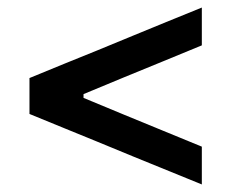

<svg xmlns="http://www.w3.org/2000/svg" viewBox="-20 -554 612 508"><path d="M514 -66Q416 -105.5 333.5 -139.5L236.5 -179.5Q197 -195.5 151.5 -214.2Q106 -233 58 -252.5V-347.5Q106 -367.5 151.8 -386Q197.5 -404.5 237 -420.5L334 -460.5Q374 -477 420 -495.8Q466 -514.5 514 -534V-434Q464 -413.5 412.5 -392.2Q361 -371 309.5 -350L201 -305V-295L309.5 -250Q360.5 -229 412.2 -207.8Q464 -186.5 514 -166Z"/></svg>

Font: Commissioner Medium
Style: Regular
Weight: 500
Designer: Kostas Bartsokas
Foundry: Kostas Bartsokas
Version: Version 1.000; ttfautohint (v1.8.3)